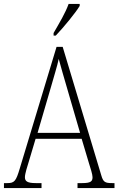

<svg xmlns="http://www.w3.org/2000/svg" viewBox="-22 -951 599 971"><path d="M249 -784V-771H260C301 -814 360 -886 381 -921V-931H325C309 -886 279 -836 249 -784ZM-2 0H188V-25H159C115 -25 104 -35 104 -55C104 -72 117 -113 124 -135L158 -249H391L428 -125C435 -103 446 -69 446 -55C446 -34 437 -25 394 -25H370V0H557V-25H546C509 -25 500 -30 490 -65L295 -714H264L78 -99C59 -35 51 -25 15 -25H-2ZM168 -279 234 -505C249 -559 268 -618 275 -653C285 -616 301 -560 321 -492L383 -279Z"/></svg>

Font: Noto Serif Georgian Condensed ExtraLight
Style: Regular
Weight: 200
Width: 3
Designer: Monotype Design Team, Akaki Razmadze
Foundry: Google LLC
Version: Version 2.003